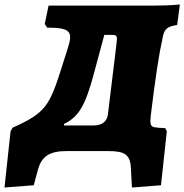

<svg xmlns="http://www.w3.org/2000/svg" viewBox="-78 -672 820 854"><path d="M645 -502C652 -543 665 -554 710 -561L722 -652C682 -648 645 -647 554 -647H138L121 -565L132 -549C205 -549 234 -541 234 -506C234 -494 230 -478 224 -459L197 -374C142 -200 125 -170 -22 -104L-31 -88L-58 162L72 152L91 82C107 23 144 0 217 0H402C475 0 501 14 504 74L509 162L638 152L664 -88L657 -102L625 -104C599 -106 591 -110 591 -133C591 -140 592 -149 593 -161C613 -326 629 -431 645 -502ZM440 -476 402 -163C398 -132 376 -114 339 -114H207V-121C272 -152 302 -203 340 -346L386 -517H413C436 -517 442 -515 442 -500C442 -494 441 -486 440 -476Z"/></svg>

Font: Alegreya SC Black
Style: Italic
Weight: 900
Italic angle: -7°
Designer: Juan Pablo del Peral
Foundry: Huerta Tipografica
Version: Version 2.007;PS 002.007;hotconv 1.0.88;makeotf.lib2.5.64775